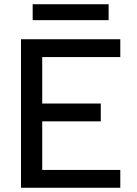

<svg xmlns="http://www.w3.org/2000/svg" viewBox="-20 -885 646 905"><path d="M134 -865H492V-790H134ZM547 -616H179V-397H455V-313H179V-84H547V0H79V-700H547Z"/></svg>

Font: Albert Sans Medium
Style: Regular
Weight: 500
Designer: Andreas Rasmussen
Foundry: a.Foundry
Version: Version 1.025